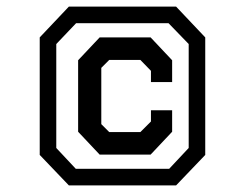

<svg xmlns="http://www.w3.org/2000/svg" viewBox="-20 -821 740 580"><path d="M188 -261 100 -353V-708L188 -801H512L600 -708V-353L512 -261ZM150 -374 209 -311H491L550 -374V-688L489 -751H210L150 -688ZM436 -488H500V-423L435 -354H281L216 -423V-639L281 -708H435L500 -639V-573H436V-607L404 -640H310L286 -616V-446L310 -422H404L436 -454Z"/></svg>

Font: Graduate
Style: Regular
Weight: 400
Version: Version 1.001